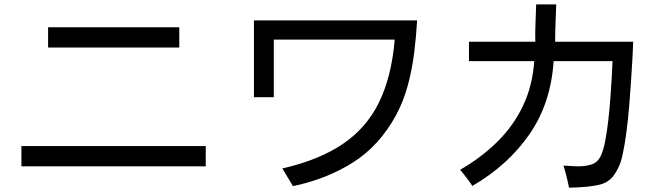

<svg xmlns="http://www.w3.org/2000/svg" viewBox="-20 -821 3040 879"><path d="M200.2 -603.5V-696.3H800.8V-603.5ZM78.1 -59.6V-152.3H921.9V-59.6Z M1321.3 31.2 1272.5 -49.8Q1439.5 -87.9 1548.3 -161.1Q1657.2 -234.4 1714.8 -351.6Q1772.5 -468.8 1787.1 -639.6H1233.4V-376H1142.6V-727.5H1889.6Q1885.7 -658.2 1876.5 -582Q1867.2 -505.9 1847.7 -432.6Q1828.1 -359.4 1794.9 -296.9Q1718.8 -155.3 1597.2 -78.1Q1475.6 -1 1321.3 31.2Z M2585 38.1Q2580.1 12.7 2573.7 -12.7Q2567.4 -38.1 2559.6 -62.5Q2576.2 -62.5 2593.8 -61Q2611.3 -59.6 2629.9 -59.6Q2661.1 -59.6 2688.5 -68.4Q2715.8 -77.1 2730.5 -107.4Q2742.2 -131.8 2750.5 -174.3Q2758.8 -216.8 2764.6 -268.6Q2770.5 -320.3 2774.4 -372.6Q2778.3 -424.8 2780.8 -469.2Q2783.2 -513.7 2784.2 -541H2514.6Q2502 -348.6 2404.3 -207Q2306.6 -65.4 2142.6 30.3Q2129.9 10.7 2115.7 -7.3Q2101.6 -25.4 2086.9 -43.9Q2183.6 -99.6 2256.8 -171.9Q2330.1 -244.1 2374 -335.9Q2418 -427.7 2425.8 -541H2127V-629.9H2430.7Q2429.7 -672.9 2431.6 -715.8Q2433.6 -758.8 2434.6 -800.8H2526.4Q2525.4 -758.8 2523.4 -716.8Q2521.5 -674.8 2521.5 -632.8V-629.9H2878.9Q2877.9 -602.5 2875.5 -555.7Q2873 -508.8 2869.1 -451.7Q2865.2 -394.5 2860.4 -334.5Q2855.5 -274.4 2848.1 -218.3Q2840.8 -162.1 2831.5 -118.2Q2822.3 -74.2 2809.6 -50.8Q2798.8 -29.3 2787.1 -14.2Q2775.4 1 2753.9 13.7Q2736.3 23.4 2704.1 28.8Q2671.9 34.2 2638.7 36.1Q2605.5 38.1 2585 38.1Z"/></svg>

Font: Kosugi
Style: Regular
Weight: 400
Version: Version 4.002